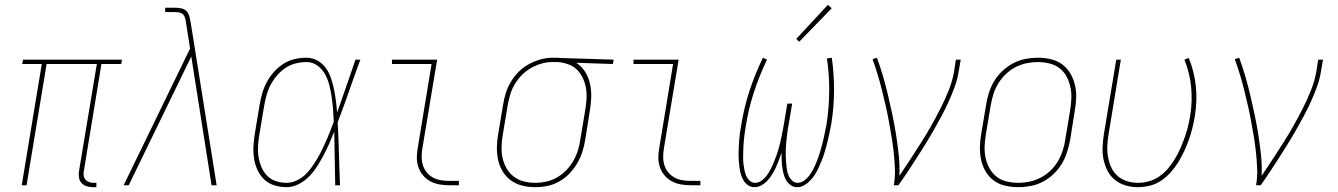

<svg xmlns="http://www.w3.org/2000/svg" viewBox="-20 -767 5540 795"><path d="M364 8Q351 8 338.5 4Q326 0 317.5 -9.5Q309 -19 307 -32Q305 -45 307 -58L381 -502H173L90 0H70L153 -502H72L75 -520H485L482 -502H400L327 -58Q325 -49 326.5 -39.5Q328 -30 334 -23Q340 -16 349 -13Q358 -10 367 -10H379V8Z M492 0 767 -566 751 -668Q750 -677 748 -686.5Q746 -696 741 -703.5Q736 -711 727 -714Q718 -717 708 -717H664V-735H708Q721 -735 734 -731.5Q747 -728 754.5 -718.5Q762 -709 765 -696Q768 -683 770 -671L783 -590L877 0H856L772 -533L513 0Z M1167 8Q1141 8 1116.5 0.5Q1092 -7 1074.5 -23.5Q1057 -40 1046.5 -62.5Q1036 -85 1032 -110Q1028 -135 1029.5 -161Q1031 -187 1035 -213L1055 -333Q1059 -357 1066 -381Q1073 -405 1085 -427.5Q1097 -450 1114.5 -469.5Q1132 -489 1154 -503Q1176 -517 1200.5 -522.5Q1225 -528 1249 -528Q1274 -528 1295 -516Q1316 -504 1329.5 -485Q1343 -466 1350.5 -443.5Q1358 -421 1363 -397Q1368 -373 1371 -349Q1374 -325 1376 -301Q1395 -355 1414 -410Q1433 -465 1452 -520H1472Q1448 -455 1425.5 -390Q1403 -325 1378 -260Q1382 -195 1383.5 -130Q1385 -65 1388 0H1368Q1367 -55 1366 -110.5Q1365 -166 1364 -222Q1354 -197 1343.5 -173Q1333 -149 1320.5 -125.5Q1308 -102 1293.5 -79Q1279 -56 1260 -36.5Q1241 -17 1216.5 -4.5Q1192 8 1167 8ZM1167 -10Q1187 -10 1207 -19Q1227 -28 1242.5 -42.5Q1258 -57 1270.5 -74.5Q1283 -92 1294 -110.5Q1305 -129 1314 -148Q1323 -167 1331.5 -186Q1340 -205 1347.5 -224.5Q1355 -244 1362 -263Q1361 -289 1359 -314Q1357 -339 1353.5 -364Q1350 -389 1344 -413Q1338 -437 1326.5 -458.5Q1315 -480 1295 -495Q1275 -510 1249 -510Q1227 -510 1204.5 -504.5Q1182 -499 1162.5 -486Q1143 -473 1127.5 -455Q1112 -437 1101 -416.5Q1090 -396 1084 -374Q1078 -352 1074 -330L1054 -210Q1050 -187 1048.5 -163.5Q1047 -140 1050.5 -118Q1054 -96 1062.5 -75.5Q1071 -55 1086 -39.5Q1101 -24 1122.5 -17Q1144 -10 1167 -10Z M1840 0Q1819 0 1799 -3.5Q1779 -7 1761.5 -16.5Q1744 -26 1731.5 -41Q1719 -56 1712.5 -74.5Q1706 -93 1706 -114Q1706 -135 1710 -156L1767 -502H1603V-520H1790L1729 -153Q1726 -135 1726 -117Q1726 -99 1731 -83Q1736 -67 1747 -53.5Q1758 -40 1772.5 -32Q1787 -24 1804.5 -21Q1822 -18 1840 -18H1880V0Z M2196 8Q2168 8 2142 1.5Q2116 -5 2095.5 -20Q2075 -35 2061.5 -57Q2048 -79 2042.5 -105Q2037 -131 2037.5 -158.5Q2038 -186 2043 -213L2063 -333Q2067 -358 2074.5 -382Q2082 -406 2095.5 -428.5Q2109 -451 2128 -470Q2147 -489 2170 -501.5Q2193 -514 2218 -521Q2243 -528 2268 -528Q2271 -528 2274.5 -528Q2278 -528 2281 -528Q2285 -528 2289 -528Q2293 -528 2297 -527L2521 -520L2518 -502L2366 -507Q2388 -493 2402.5 -470Q2417 -447 2423 -420Q2429 -393 2428 -364.5Q2427 -336 2422 -307L2403 -187Q2399 -162 2391 -137.5Q2383 -113 2369.5 -90Q2356 -67 2337 -47.5Q2318 -28 2294.5 -15Q2271 -2 2246 3Q2221 8 2196 8ZM2196 -10Q2219 -10 2242 -15Q2265 -20 2286 -32Q2307 -44 2324.5 -62Q2342 -80 2354 -101Q2366 -122 2373 -144.5Q2380 -167 2383 -190L2403 -310Q2407 -333 2408.5 -356Q2410 -379 2406.5 -400.5Q2403 -422 2394 -442Q2385 -462 2370.5 -477Q2356 -492 2335 -500Q2314 -508 2292 -510H2278Q2275 -510 2272 -510Q2269 -510 2266 -510Q2244 -510 2221.5 -503.5Q2199 -497 2178 -485Q2157 -473 2140 -455.5Q2123 -438 2111 -417.5Q2099 -397 2092.5 -375Q2086 -353 2082 -330L2062 -210Q2058 -186 2057 -161Q2056 -136 2061 -113Q2066 -90 2077.5 -70Q2089 -50 2107 -36Q2125 -22 2148 -16Q2171 -10 2196 -10Z M2840 0Q2819 0 2799 -3.5Q2779 -7 2761.5 -16.5Q2744 -26 2731.5 -41Q2719 -56 2712.5 -74.5Q2706 -93 2706 -114Q2706 -135 2710 -156L2767 -502H2603V-520H2790L2729 -153Q2726 -135 2726 -117Q2726 -99 2731 -83Q2736 -67 2747 -53.5Q2758 -40 2772.5 -32Q2787 -24 2804.5 -21Q2822 -18 2840 -18H2880V0Z M3281 8Q3265 8 3253.5 -0.5Q3242 -9 3235 -21Q3228 -33 3224.5 -47Q3221 -61 3219 -75.5Q3217 -90 3216.5 -105Q3216 -120 3216 -135Q3211 -120 3205.5 -105Q3200 -90 3193.5 -75.5Q3187 -61 3178.5 -47Q3170 -33 3159.5 -21Q3149 -9 3134 -0.5Q3119 8 3104 8Q3089 8 3077.5 0Q3066 -8 3059 -19.5Q3052 -31 3048 -44.5Q3044 -58 3042 -72.5Q3040 -87 3039 -101.5Q3038 -116 3038 -130.5Q3038 -145 3039 -159.5Q3040 -174 3041 -189Q3042 -204 3044 -218.5Q3046 -233 3049 -248Q3060 -319 3083 -389.5Q3106 -460 3139 -528L3156 -520Q3124 -454 3101.5 -384.5Q3079 -315 3068 -245Q3066 -232 3064 -218.5Q3062 -205 3060.5 -192Q3059 -179 3058.5 -166Q3058 -153 3057.5 -139.5Q3057 -126 3057 -113Q3057 -100 3058.5 -87.5Q3060 -75 3062.5 -62.5Q3065 -50 3070 -38.5Q3075 -27 3084.5 -18.5Q3094 -10 3107 -10Q3121 -10 3134 -19.5Q3147 -29 3155.5 -41Q3164 -53 3171 -66.5Q3178 -80 3183.5 -93.5Q3189 -107 3194 -120.5Q3199 -134 3203 -148Q3207 -162 3210.5 -176Q3214 -190 3216.5 -204Q3219 -218 3222 -232Q3225 -246 3227 -260L3240 -338H3260L3247 -260Q3244 -246 3242 -232Q3240 -218 3238.5 -204Q3237 -190 3235.5 -176Q3234 -162 3233.5 -148Q3233 -134 3233.5 -120.5Q3234 -107 3235 -93.5Q3236 -80 3238 -66.5Q3240 -53 3245 -41Q3250 -29 3259.5 -19.5Q3269 -10 3283 -10Q3283 -10 3283 -10Q3283 -10 3283 -10Q3297 -10 3309.5 -19Q3322 -28 3330.5 -39.5Q3339 -51 3346 -64Q3353 -77 3358.5 -90Q3364 -103 3368.5 -116Q3373 -129 3377 -142.5Q3381 -156 3384.5 -169.5Q3388 -183 3391 -196.5Q3394 -210 3396.5 -223.5Q3399 -237 3402 -250Q3413 -320 3413.5 -389.5Q3414 -459 3404 -525L3424 -528Q3434 -460 3433.5 -389.5Q3433 -319 3421 -248Q3418 -233 3415 -218.5Q3412 -204 3408.5 -189Q3405 -174 3401 -159.5Q3397 -145 3392.5 -130.5Q3388 -116 3382 -101.5Q3376 -87 3369.5 -72.5Q3363 -58 3354.5 -44.5Q3346 -31 3335 -19.5Q3324 -8 3310 0Q3296 8 3281 8ZM3289 -594 3277 -606 3408 -747 3424 -733Z M3681 0Q3687 -35 3685.5 -69Q3684 -103 3680.5 -136Q3677 -169 3671.5 -202Q3666 -235 3660 -267.5Q3654 -300 3646.5 -332.5Q3639 -365 3631 -397Q3623 -429 3613.5 -460Q3604 -491 3593 -522L3611 -528Q3625 -490 3636.5 -450.5Q3648 -411 3657.5 -370.5Q3667 -330 3675.5 -289.5Q3684 -249 3690.5 -207.5Q3697 -166 3701.5 -124Q3706 -82 3704 -39Q3727 -73 3749.5 -107.5Q3772 -142 3794 -176.5Q3816 -211 3836 -246.5Q3856 -282 3874.5 -318.5Q3893 -355 3908 -392.5Q3923 -430 3930 -468L3938 -520H3958L3949 -468Q3944 -437 3932.5 -406Q3921 -375 3907.5 -345Q3894 -315 3878 -285.5Q3862 -256 3845.5 -227Q3829 -198 3811 -169Q3793 -140 3775 -112Q3757 -84 3738.5 -56Q3720 -28 3700 0Z M4197 8Q4169 8 4142.5 2Q4116 -4 4095.5 -19Q4075 -34 4061.5 -56.5Q4048 -79 4042.5 -105Q4037 -131 4037.5 -158.5Q4038 -186 4043 -213L4063 -333Q4067 -358 4075 -383.5Q4083 -409 4097 -432Q4111 -455 4131.5 -474Q4152 -493 4176 -505.5Q4200 -518 4226 -523Q4252 -528 4277 -528Q4304 -528 4330.5 -522Q4357 -516 4377.5 -501Q4398 -486 4411.5 -463.5Q4425 -441 4431 -415Q4437 -389 4436 -361.5Q4435 -334 4430 -307L4411 -187Q4406 -162 4398 -136.5Q4390 -111 4376 -88Q4362 -65 4342 -46Q4322 -27 4298 -14.5Q4274 -2 4248 3Q4222 8 4197 8ZM4197 -10Q4220 -10 4243.5 -15Q4267 -20 4289 -31.5Q4311 -43 4329.5 -60.5Q4348 -78 4360.5 -99.5Q4373 -121 4380.5 -144Q4388 -167 4391 -190L4411 -310Q4415 -334 4416 -359Q4417 -384 4412 -407Q4407 -430 4396 -450.5Q4385 -471 4366.5 -485Q4348 -499 4324.5 -504.5Q4301 -510 4276 -510Q4253 -510 4229.5 -505Q4206 -500 4184 -488.5Q4162 -477 4144 -459.5Q4126 -442 4113 -420.5Q4100 -399 4093 -376Q4086 -353 4082 -330L4062 -210Q4058 -186 4057 -161Q4056 -136 4061 -113Q4066 -90 4077.5 -69.5Q4089 -49 4107 -35Q4125 -21 4148.5 -15.5Q4172 -10 4197 -10Z M4691 8Q4665 8 4640 0.5Q4615 -7 4596 -22.5Q4577 -38 4565.5 -60.5Q4554 -83 4549 -108Q4544 -133 4545.5 -160Q4547 -187 4551 -213L4602 -520H4621L4570 -210Q4566 -186 4565 -162.5Q4564 -139 4568 -116.5Q4572 -94 4581.5 -73.5Q4591 -53 4607.5 -38.5Q4624 -24 4646 -17Q4668 -10 4692 -10Q4714 -10 4737.5 -16.5Q4761 -23 4781 -37Q4801 -51 4817 -70Q4833 -89 4845.5 -110Q4858 -131 4867.5 -153Q4877 -175 4885 -197Q4893 -219 4898.5 -241.5Q4904 -264 4908 -287Q4918 -348 4912 -407.5Q4906 -467 4884 -520L4902 -527Q4925 -472 4931.5 -410Q4938 -348 4927 -284Q4923 -260 4917 -236Q4911 -212 4902.5 -188Q4894 -164 4883 -140.5Q4872 -117 4858.5 -95Q4845 -73 4827 -53Q4809 -33 4787 -18.5Q4765 -4 4740.5 2Q4716 8 4691 8Z M5181 0Q5187 -35 5185.5 -69Q5184 -103 5180.5 -136Q5177 -169 5171.5 -202Q5166 -235 5160 -267.5Q5154 -300 5146.5 -332.5Q5139 -365 5131 -397Q5123 -429 5113.5 -460Q5104 -491 5093 -522L5111 -528Q5125 -490 5136.5 -450.5Q5148 -411 5157.5 -370.5Q5167 -330 5175.5 -289.5Q5184 -249 5190.5 -207.5Q5197 -166 5201.5 -124Q5206 -82 5204 -39Q5227 -73 5249.5 -107.5Q5272 -142 5294 -176.5Q5316 -211 5336 -246.5Q5356 -282 5374.5 -318.5Q5393 -355 5408 -392.5Q5423 -430 5430 -468L5438 -520H5458L5449 -468Q5444 -437 5432.5 -406Q5421 -375 5407.5 -345Q5394 -315 5378 -285.5Q5362 -256 5345.5 -227Q5329 -198 5311 -169Q5293 -140 5275 -112Q5257 -84 5238.5 -56Q5220 -28 5200 0Z"/></svg>

Font: Iosevka SS04 Thin Oblique
Style: Regular
Weight: 100
Italic angle: -9°
Monospace: yes
Designer: Belleve Invis
Foundry: Belleve Invis
Version: Version 19.0.0; ttfautohint (v1.8.4)